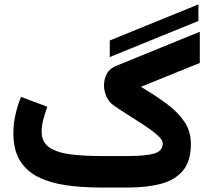

<svg xmlns="http://www.w3.org/2000/svg" viewBox="-20 -840 940 860"><path d="M471.7 -584.5V-658.7L868.7 -820.3V-746.1ZM553.2 0H429.7Q345.7 0 274.4 -10.5Q203.1 -21 150.6 -47.4Q98.1 -73.7 69.1 -121.3Q40 -168.9 40 -243.2Q40 -287.1 49.8 -328.9Q59.6 -370.6 74.2 -406.2L191.9 -361.8Q183.6 -338.9 175 -308.6Q166.5 -278.3 166.5 -251Q166.5 -202.1 202.6 -178.7Q238.8 -155.3 298.6 -148.2Q358.4 -141.1 429.7 -141.1H552.7Q630.9 -141.1 669.9 -152.1Q709 -163.1 709 -197.3Q709 -213.4 685.1 -234.6Q661.1 -255.9 625.2 -279.5Q589.4 -303.2 552 -326.4Q514.6 -349.6 487.3 -369.1Q467.3 -383.8 456.5 -408.2Q445.8 -432.6 445.8 -458Q445.8 -485.4 458.5 -509.3Q471.2 -533.2 498 -543.9L875 -697.8V-558.1L611.3 -451.2Q676.8 -412.1 727.1 -374.8Q777.3 -337.4 806.2 -294.4Q835 -251.5 835 -195.3Q835 -118.7 799.8 -76.2Q764.6 -33.7 701.2 -16.8Q637.7 0 553.2 0Z"/></svg>

Font: Vazirmatn UI ExtraBold
Style: Regular
Weight: 800
Designer: Saber Rastikerdar
Foundry: Saber Rastikerdar
Version: Version 33.003